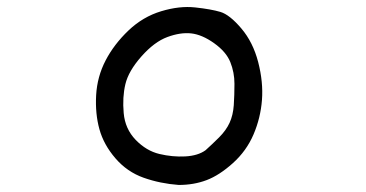

<svg xmlns="http://www.w3.org/2000/svg" viewBox="-20 -484 1040 545"><path d="M487.3 41Q434.6 37.1 387.7 20.5Q340.8 3.9 307.6 -34.7Q274.4 -73.2 262.2 -117.2Q250 -161.1 252.9 -213.9Q255.9 -266.6 279.8 -312.5Q303.7 -358.4 344.7 -397.5Q385.7 -436.5 437.5 -452.1Q489.3 -467.8 534.2 -462.9Q579.1 -458 605.5 -450.2Q631.8 -442.4 665 -403.3Q698.2 -364.3 712.9 -307.6Q727.5 -251 723.6 -200.2Q719.7 -149.4 699.7 -102.5Q679.7 -55.7 641.1 -21Q602.5 13.7 566.4 27.3Q530.3 41 487.3 41ZM563.5 -57.6Q582 -74.2 602.1 -94.2Q622.1 -114.3 631.8 -135.7Q641.6 -157.2 643.6 -185.5Q645.5 -213.9 645.5 -246.1Q645.5 -278.3 633.8 -307.6Q622.1 -336.9 587.9 -361.3Q553.7 -385.7 522.9 -389.2Q492.2 -392.6 455.1 -378.9Q418 -365.2 381.3 -323.7Q344.7 -282.2 335.9 -245.1Q327.1 -208 331.1 -163.1Q335 -118.2 365.2 -86.9Q395.5 -55.7 432.6 -46.9Q469.7 -38.1 505.9 -40Q542 -42 563.5 -57.6Z"/></svg>

Font: NaikaiFont
Style: Regular-Lite
Weight: 400
Version: Version 1.67